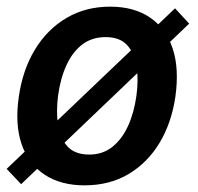

<svg xmlns="http://www.w3.org/2000/svg" viewBox="-28 -547 596 577"><path d="M35.5 6.5 -8 -39.5 498 -522 540.5 -476ZM226 10Q155 10 106.5 -21.8Q58 -53.5 37.2 -113Q16.5 -172.5 28.5 -256Q40 -337 77 -398Q114 -459 171.8 -493Q229.5 -527 303 -527Q374.5 -527 422.5 -494.5Q470.5 -462 490.8 -401.5Q511 -341 499 -256Q487.5 -177.5 451.5 -117.8Q415.5 -58 358.5 -24Q301.5 10 226 10ZM240.5 -82.5Q280.5 -82.5 309.5 -105.5Q338.5 -128.5 356.8 -168.5Q375 -208.5 382 -259.5Q388.5 -307 382.5 -347Q376.5 -387 354.2 -411.2Q332 -435.5 289.5 -435.5Q248.5 -435.5 219.2 -413.2Q190 -391 171.8 -351.2Q153.5 -311.5 146.5 -259.5Q140.5 -212.5 146.2 -172.2Q152 -132 174.5 -107.2Q197 -82.5 240.5 -82.5Z"/></svg>

Font: Public Sans Thin SemiBold
Style: Italic
Weight: 600
Italic angle: -8°
Version: Version 2.001